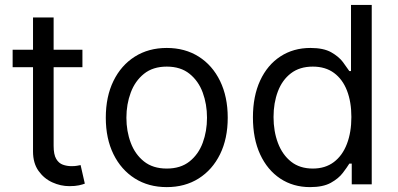

<svg xmlns="http://www.w3.org/2000/svg" viewBox="-20 -747 1614 778"><path d="M314 -545.4V-474.6H31.2V-545.4ZM113.8 -676.3H197.3V-156.2Q197.3 -120.6 207.8 -103Q218.3 -85.4 234.9 -79.6Q251.5 -73.7 270 -73.7Q283.7 -73.7 292.5 -75.4Q301.3 -77.1 306.6 -78.1L323.7 -2.9Q315.4 0.5 300 3.9Q284.7 7.3 261.2 7.3Q225.6 7.3 191.9 -8.1Q158.2 -23.4 136 -54.7Q113.8 -85.9 113.8 -133.3Z M655.8 11.2Q582 11.2 526.4 -23.9Q470.7 -59.1 439.7 -122.3Q408.7 -185.5 408.7 -270Q408.7 -355.5 439.7 -418.9Q470.7 -482.4 526.4 -517.6Q582 -552.7 655.8 -552.7Q729.5 -552.7 785.2 -517.6Q840.8 -482.4 871.8 -418.7Q902.8 -355 902.8 -270Q902.8 -185.5 871.8 -122.3Q840.8 -59.1 785.2 -23.9Q729.5 11.2 655.8 11.2ZM655.8 -64Q711.9 -64 748 -92.8Q784.2 -121.6 801.5 -168.5Q818.8 -215.3 818.8 -270Q818.8 -324.7 801.5 -371.8Q784.2 -418.9 748 -448Q711.9 -477.1 655.8 -477.1Q599.6 -477.1 563.5 -448Q527.3 -418.9 509.8 -371.8Q492.2 -324.7 492.2 -270Q492.2 -215.3 509.8 -168.5Q527.3 -121.6 563.5 -92.8Q599.6 -64 655.8 -64Z M1236.3 11.2Q1168 11.2 1115.7 -23.4Q1063.5 -58.1 1034.2 -121.3Q1004.9 -184.6 1004.9 -271.5Q1004.9 -357.4 1034.2 -420.7Q1063.5 -483.9 1116.2 -518.3Q1168.9 -552.7 1237.8 -552.7Q1291 -552.7 1322 -535.2Q1353 -517.6 1369.6 -495.4Q1386.2 -473.1 1395.5 -459H1402.3V-727.1H1486.3V0H1405.3V-84H1395.5Q1386.2 -68.8 1369.1 -46.4Q1352.1 -23.9 1320.6 -6.3Q1289.1 11.2 1236.3 11.2ZM1247.6 -64Q1297.9 -64 1332.8 -90.3Q1367.7 -116.7 1385.7 -163.8Q1403.8 -210.9 1403.8 -272.9Q1403.8 -334 1386 -379.9Q1368.2 -425.8 1333.5 -451.4Q1298.8 -477.1 1247.6 -477.1Q1194.3 -477.1 1158.9 -450Q1123.5 -422.9 1106 -376.5Q1088.4 -330.1 1088.4 -272.9Q1088.4 -214.8 1106.4 -167.2Q1124.5 -119.6 1159.7 -91.8Q1194.8 -64 1247.6 -64Z"/></svg>

Font: Sahel VF Regular
Style: Regular
Weight: 400
Foundry: Saber Rastikerdar (saber.rastikerdar@gmail.com)
Version: Version 3.4.0